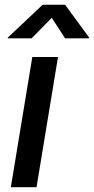

<svg xmlns="http://www.w3.org/2000/svg" viewBox="-20 -775 389 795"><path d="M24.9 0 113.8 -539.1H220.2L131.3 0ZM110.8 -616.2H12.2L12.7 -619.6L156.7 -755.4H249.5L349.1 -619.6L348.6 -616.2H249.5L194.3 -701.2Z"/></svg>

Font: Inter 18pt Medium
Style: Italic
Weight: 500
Italic angle: -9.3988°
Designer: Rasmus Andersson
Foundry: rsms
Version: Version 4.001;git-66647c0bb